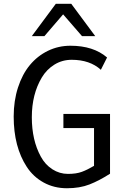

<svg xmlns="http://www.w3.org/2000/svg" viewBox="-20 -981 640 1013"><path d="M52.2 0ZM512.2 -612.8Q454.1 -665.5 358.4 -665.5Q308.1 -665.5 267.1 -640.1Q226.1 -614.7 200.7 -572.3Q147.9 -483.9 147.9 -362.5Q147.9 -241.2 195.3 -154.8Q218.3 -112.3 256.3 -87.9Q294.4 -63.5 338.6 -63.5Q382.8 -63.5 412.1 -74.5Q441.4 -85.4 476.1 -106V-305.2H314.5V-379.9H560.5V-64.5Q503.4 -27.8 452.1 -7.8Q400.9 12.2 333.3 12.2Q265.6 12.2 210.7 -17.8Q155.8 -47.9 121.6 -100.1Q52.2 -206.1 52.2 -366.2Q52.2 -449.2 75 -519.5Q97.7 -589.8 137.7 -637.9Q177.7 -686 232.9 -712.9Q288.1 -739.7 351.6 -739.7Q472.7 -739.7 544.9 -677.7ZM356 -960.9 482.4 -790.5H412.6L313 -905.3L214.4 -790.5H147.9L274.4 -960.9Z"/></svg>

Font: Oxygen Mono
Style: Regular
Weight: 400
Designer: Vernon Adams
Foundry: Vernon Adams
Version: Version 0.201; ttfautohint (v0.8) -r 50 -G 200 -x